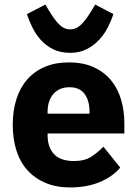

<svg xmlns="http://www.w3.org/2000/svg" viewBox="-20 -811 602 843"><path d="M36 0ZM288 12Q228 12 181 -7.5Q134 -27 101.5 -62.5Q69 -98 52.5 -149Q36 -200 36 -263Q36 -325 52 -375.5Q68 -426 99.5 -462Q131 -498 177 -517.5Q223 -537 282 -537Q347 -537 393.5 -515Q440 -493 469.5 -456Q499 -419 512.5 -370.5Q526 -322 526 -269V-225H189V-217Q189 -165 217 -134.5Q245 -104 305 -104Q351 -104 380 -122.5Q409 -141 434 -167L508 -75Q473 -34 416.5 -11Q360 12 288 12ZM285 -428Q240 -428 214.5 -398.5Q189 -369 189 -320V-312H373V-321Q373 -369 351.5 -398.5Q330 -428 285 -428ZM288 -579Q244 -579 212 -595.5Q180 -612 158 -637Q136 -662 121.5 -692Q107 -722 98 -749L179 -791L199 -758Q221 -722 241.5 -702Q262 -682 288 -682Q314 -682 335 -702Q356 -722 378 -758L398 -791L478 -749Q469 -722 454 -692Q439 -662 416 -637Q393 -612 361.5 -595.5Q330 -579 288 -579Z"/></svg>

Font: Aneliza ExtraBold
Style: Regular
Weight: 800
Designer: Mike Abbink, Paul van der Laan, Pieter van Rosmalen
Foundry: Bold Monday
Version: Version 3.001;September 8, 2019;FontCreator 11.5.0.2425 64-b